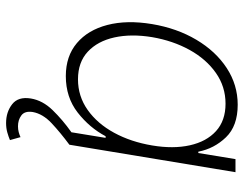

<svg xmlns="http://www.w3.org/2000/svg" viewBox="-105 -488 801 631"><g transform="rotate(90 295.5 -172.5)"><path d="M230 11.7Q164.6 11.7 121.6 -24.7Q78.6 -61 62 -125Q45.4 -189 59.1 -271.5Q72.8 -353.5 110.6 -417.2Q148.4 -481 203.6 -517.1Q258.8 -553.2 324.2 -553.2Q394 -553.2 431.2 -514.6Q468.3 -476.1 478.5 -423.8H482.9L502.9 -545.9H545.9L455.6 0H413.6L433.1 -119.1H427.7Q399.9 -66.4 349.9 -27.3Q299.8 11.7 230 11.7ZM240.7 -28.3Q296.4 -28.3 341.3 -60.1Q386.2 -91.8 416.3 -147Q446.3 -202.1 458 -272Q469.7 -341.3 457.5 -396Q445.3 -450.7 410.9 -481.9Q376.5 -513.2 320.8 -513.2Q264.6 -513.2 219.5 -481.4Q174.3 -449.7 144 -395Q113.8 -340.3 102.1 -272Q90.8 -203.1 103 -147.9Q115.2 -92.8 149.9 -60.5Q184.6 -28.3 240.7 -28.3ZM384.3 208Q348.1 208 322.5 188Q296.9 168 303.7 126.5Q310.1 87.9 341.8 55.2Q373.5 22.5 414.1 -6.3L455.6 0Q416 29.3 385 58.3Q354 87.4 348.1 120.6Q344.2 146.5 359.1 157.7Q374 168.9 395 168.9Q405.3 168.9 414.3 166.5Q423.3 164.1 430.7 160.6L440.4 195.3Q428.7 200.2 414.8 204.1Q400.9 208 384.3 208Z"/></g></svg>

Font: Inter Extra Light
Style: Italic
Weight: 200
Italic angle: -9.39999°
Designer: Rasmus Andersson
Foundry: rsms
Version: Version 4.000;git-3c8e0fc